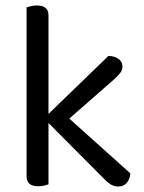

<svg xmlns="http://www.w3.org/2000/svg" viewBox="-20 -675 527 701"><path d="M157 -2Q152 0 142 2.5Q132 5 120 5Q77 5 77 -31V-648Q82 -650 92.5 -652.5Q103 -655 115 -655Q157 -655 157 -619V-259L376 -471Q400 -470 413.5 -459.5Q427 -449 427 -432Q427 -418 418 -407.5Q409 -397 394 -383L233 -242L456 -42Q454 -20 442.5 -7Q431 6 412 6Q397 6 384.5 -1.5Q372 -9 359 -23L157 -226V-2Z"/></svg>

Font: Baloo Thambi 2
Style: Regular
Weight: 400
Designer: Aadarsh Rajan and Ek Type
Foundry: Ek Type
Version: Version 1.640;hotconv 1.0.111;makeotfexe 2.5.65597; ttfautoh